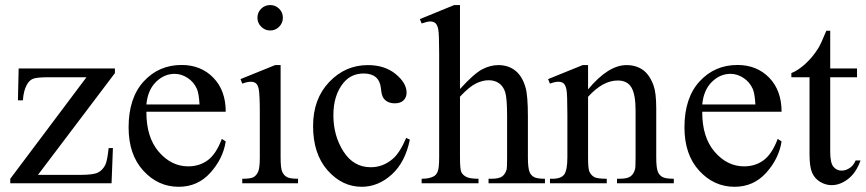

<svg xmlns="http://www.w3.org/2000/svg" viewBox="-20 -714 3373 748"><path d="M419.9 -137.2 414.6 0H20V-17.6L316.9 -413.1H170.4Q123 -413.1 108.4 -407Q93.8 -400.9 84.5 -383.8Q71.3 -359.4 69.3 -323.2H49.8L52.7 -447.3H427.7V-429.2L127.9 -32.7H291Q342.3 -32.7 360.6 -41.3Q378.9 -49.8 390.1 -71.3Q397.9 -86.9 403.3 -137.2Z M550.3 -278.8Q549.8 -179.2 598.6 -122.6Q647.5 -65.9 713.4 -65.9Q757.3 -65.9 789.8 -90.1Q822.3 -114.3 844.2 -172.9L859.4 -163.1Q849.1 -96.2 799.8 -41.3Q750.5 13.7 676.3 13.7Q595.7 13.7 538.3 -49.1Q481 -111.8 481 -217.8Q481 -332.5 539.8 -396.7Q598.6 -460.9 687.5 -460.9Q762.7 -460.9 811 -411.4Q859.4 -361.8 859.4 -278.8ZM550.3 -307.1H757.3Q754.9 -350.1 747.1 -367.7Q734.9 -395 710.7 -410.6Q686.5 -426.3 660.2 -426.3Q619.6 -426.3 587.6 -394.8Q555.7 -363.3 550.3 -307.1Z M1032.7 -694.3Q1053.2 -694.3 1067.6 -679.9Q1082 -665.5 1082 -645Q1082 -624.5 1067.6 -609.9Q1053.2 -595.2 1032.7 -595.2Q1012.2 -595.2 997.6 -609.9Q982.9 -624.5 982.9 -645Q982.9 -665.5 997.3 -679.9Q1011.7 -694.3 1032.7 -694.3ZM1073.2 -460.4V-101.1Q1073.2 -59.1 1079.3 -45.2Q1085.4 -31.2 1097.4 -24.4Q1109.4 -17.6 1141.1 -17.6V0H923.8V-17.6Q956.5 -17.6 967.8 -23.9Q979 -30.3 985.6 -44.9Q992.2 -59.6 992.2 -101.1V-273.4Q992.2 -346.2 987.8 -367.7Q984.4 -383.3 977.1 -389.4Q969.7 -395.5 957 -395.5Q943.4 -395.5 923.8 -388.2L917 -405.8L1051.8 -460.4Z M1576.7 -169.9Q1558.6 -81.5 1505.9 -33.9Q1453.1 13.7 1389.2 13.7Q1313 13.7 1256.3 -50.3Q1199.7 -114.3 1199.7 -223.1Q1199.7 -328.6 1262.5 -394.5Q1325.2 -460.4 1413.1 -460.4Q1479 -460.4 1521.5 -425.5Q1564 -390.6 1564 -353Q1564 -334.5 1552 -323Q1540 -311.5 1518.6 -311.5Q1489.7 -311.5 1475.1 -330.1Q1466.8 -340.3 1464.1 -369.1Q1461.4 -397.9 1444.3 -413.1Q1427.2 -427.7 1397 -427.7Q1348.1 -427.7 1318.4 -391.6Q1278.8 -343.8 1278.8 -265.1Q1278.8 -185.1 1318.1 -123.8Q1357.4 -62.5 1424.3 -62.5Q1472.2 -62.5 1510.3 -95.2Q1537.1 -117.7 1562.5 -176.8Z M1772 -694.3V-367.2Q1826.2 -426.8 1857.9 -443.6Q1889.6 -460.4 1921.4 -460.4Q1959.5 -460.4 1986.8 -439.5Q2014.2 -418.5 2027.3 -373.5Q2036.6 -342.3 2036.6 -259.3V-101.1Q2036.6 -58.6 2043.5 -43Q2048.3 -31.2 2060.1 -24.4Q2071.8 -17.6 2103 -17.6V0H1883.3V-17.6H1893.6Q1924.8 -17.6 1937 -27.1Q1949.2 -36.6 1954.1 -55.2Q1955.6 -63 1955.6 -101.1V-259.3Q1955.6 -332.5 1948 -355.5Q1940.4 -378.4 1923.8 -389.9Q1907.2 -401.4 1883.8 -401.4Q1859.9 -401.4 1834 -388.7Q1808.1 -376 1772 -337.4V-101.1Q1772 -55.2 1777.1 -43.9Q1782.2 -32.7 1796.1 -25.1Q1810.1 -17.6 1844.2 -17.6V0H1622.6V-17.6Q1652.3 -17.6 1669.4 -26.9Q1679.2 -31.7 1685.1 -45.4Q1690.9 -59.1 1690.9 -101.1V-505.9Q1690.9 -582.5 1687.3 -600.1Q1683.6 -617.7 1676 -624Q1668.5 -630.4 1655.8 -630.4Q1645.5 -630.4 1622.6 -622.6L1615.7 -639.6L1749.5 -694.3Z M2271 -365.7Q2349.6 -460.4 2420.9 -460.4Q2457.5 -460.4 2483.9 -442.1Q2510.3 -423.8 2525.9 -381.8Q2536.6 -352.5 2536.6 -292V-101.1Q2536.6 -58.6 2543.5 -43.5Q2548.8 -31.2 2560.8 -24.4Q2572.8 -17.6 2605 -17.6V0H2383.8V-17.6H2393.1Q2424.3 -17.6 2436.8 -27.1Q2449.2 -36.6 2454.1 -55.2Q2456.1 -62.5 2456.1 -101.1V-284.2Q2456.1 -345.2 2440.2 -372.8Q2424.3 -400.4 2386.7 -400.4Q2328.6 -400.4 2271 -336.9V-101.1Q2271 -55.7 2276.4 -44.9Q2283.2 -30.8 2295.2 -24.2Q2307.1 -17.6 2343.8 -17.6V0H2122.6V-17.6H2132.3Q2166.5 -17.6 2178.5 -34.9Q2190.4 -52.2 2190.4 -101.1V-267.1Q2190.4 -347.7 2186.8 -365.2Q2183.1 -382.8 2175.5 -389.2Q2168 -395.5 2155.3 -395.5Q2141.6 -395.5 2122.6 -388.2L2115.2 -405.8L2250 -460.4H2271Z M2715.8 -278.8Q2715.3 -179.2 2764.2 -122.6Q2813 -65.9 2878.9 -65.9Q2922.9 -65.9 2955.3 -90.1Q2987.8 -114.3 3009.8 -172.9L3024.9 -163.1Q3014.6 -96.2 2965.3 -41.3Q2916 13.7 2841.8 13.7Q2761.2 13.7 2703.9 -49.1Q2646.5 -111.8 2646.5 -217.8Q2646.5 -332.5 2705.3 -396.7Q2764.2 -460.9 2853 -460.9Q2928.2 -460.9 2976.6 -411.4Q3024.9 -361.8 3024.9 -278.8ZM2715.8 -307.1H2922.9Q2920.4 -350.1 2912.6 -367.7Q2900.4 -395 2876.2 -410.6Q2852.1 -426.3 2825.7 -426.3Q2785.2 -426.3 2753.2 -394.8Q2721.2 -363.3 2715.8 -307.1Z M3214.4 -594.2V-447.3H3318.8V-413.1H3214.4V-123Q3214.4 -79.6 3226.8 -64.5Q3239.3 -49.3 3258.8 -49.3Q3274.9 -49.3 3290 -59.3Q3305.2 -69.3 3313.5 -88.9H3332.5Q3315.4 -41 3284.2 -16.8Q3252.9 7.3 3219.7 7.3Q3197.3 7.3 3175.8 -5.1Q3154.3 -17.6 3144 -40.8Q3133.8 -64 3133.8 -112.3V-413.1H3063V-429.2Q3089.8 -439.9 3117.9 -465.6Q3146 -491.2 3168 -526.4Q3179.2 -544.9 3199.2 -594.2Z"/></svg>

Font: Jameel Khushkhati
Style: Regular
Weight: 400
Version: Version 3.5